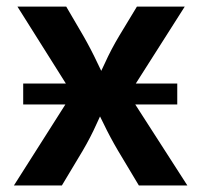

<svg xmlns="http://www.w3.org/2000/svg" viewBox="-20 -566 615 586"><path d="M50.8 -247.1V-311H521V-247.1ZM22.5 0 234.4 -333.5 233.9 -227.1 33.2 -545.9H182.1L234.4 -456.5Q258.3 -414.6 277.3 -374Q296.4 -333.5 315.9 -295.9H261.7Q282.2 -333.5 300.5 -374Q318.8 -414.6 343.8 -456.5L397.9 -545.9H543.9L339.8 -225.1V-329.6L551.8 0H403.8L340.3 -106Q315.9 -147.5 296.6 -187.7Q277.3 -228 257.3 -265.1H312Q292.5 -228 274.7 -187.7Q256.8 -147.5 232.4 -106L168.9 0Z"/></svg>

Font: Inter
Style: 650
Weight: 650
Designer: Rasmus Andersson
Foundry: rsms
Version: Version 4.001;git-66647c0bb